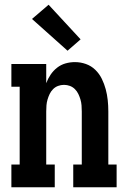

<svg xmlns="http://www.w3.org/2000/svg" viewBox="-20 -790 540 810"><path d="M28 0V-96H63V-424H28V-520H175V-439Q182 -458 193.5 -475Q205 -492 221 -504.5Q237 -517 256.5 -522.5Q276 -528 296 -528Q320 -528 342.5 -520Q365 -512 382 -495.5Q399 -479 409.5 -457.5Q420 -436 426 -413.5Q432 -391 434.5 -367.5Q437 -344 437 -320V-96H472V0H289V-96H325V-320Q325 -333 324 -345.5Q323 -358 319.5 -370Q316 -382 310.5 -393.5Q305 -405 296 -414Q287 -423 275 -427.5Q263 -432 250 -432Q237 -432 225 -427.5Q213 -423 204 -414Q195 -405 189.5 -393.5Q184 -382 180.5 -370Q177 -358 176 -345.5Q175 -333 175 -320V-96H211V0ZM265 -576 115 -710 185 -770 320 -624Z"/></svg>

Font: Iosevka Gothic
Style: Bold
Weight: 700
Monospace: yes
Designer: Belleve Invis
Foundry: Belleve Invis
Version: Version 15.5.1; ttfautohint (v1.8.4)